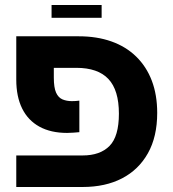

<svg xmlns="http://www.w3.org/2000/svg" viewBox="-20 -747 693 767"><path d="M45 0V-126H310Q380 -126 417.5 -164Q455 -202 455 -293Q455 -387 413 -431.5Q371 -476 285 -476H115V-602H295Q367 -602 425 -581.5Q483 -561 524 -521Q565 -481 586.5 -424.5Q608 -368 608 -296Q608 -201 571 -135Q534 -69 467.5 -34.5Q401 0 310 0ZM248 -216Q183 -216 137.5 -241Q92 -266 68.5 -313.5Q45 -361 45 -429V-602H195V-437Q195 -397 204 -377Q213 -357 229.5 -350Q246 -343 267 -343Q275 -343 282.5 -343.5Q290 -344 297 -345V-219Q286 -218 272.5 -217Q259 -216 248 -216ZM186 -676V-727H386V-676Z"/></svg>

Font: Noto Sans Hebrew
Style: Bold
Weight: 700
Designer: Monotype Design Team
Foundry: Monotype Imaging Inc.
Version: Version 2.003